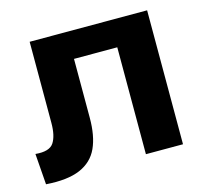

<svg xmlns="http://www.w3.org/2000/svg" viewBox="-83 -613 768 720"><g transform="rotate(-15 301.0 -253.5)"><path d="M11 12 2 -108Q56 -103 73 -129Q90 -155 90 -205V-520H546V0H402V-415H234V-186Q234 -116 213 -70Q192 -24 143 -3Q94 18 11 12Z"/></g></svg>

Font: Murecho SemiBold
Style: Regular
Weight: 600
Designer: Neil Summerour
Foundry: Positype
Version: Version 1.010; ttfautohint (v1.8.3)